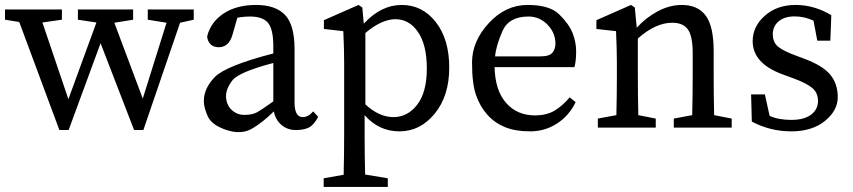

<svg xmlns="http://www.w3.org/2000/svg" viewBox="-20 -511 3415 769"><path d="M0 -473.1H228V-432.1L149.9 -420.9L253.9 -113.8L366.2 -420.9L292 -432.1V-473.1H513.2V-432.1L438 -419.9L551.8 -116.2L647 -419.9L571.8 -432.1V-473.1H755.9V-432.1L701.2 -419.9L554.2 9.8H517.1L382.8 -337.9L254.9 9.8H217.8L57.1 -422.9L0 -432.1Z M1192.4 -42Q1215.3 -42 1234.4 -64.9L1254.4 -43Q1237.3 -10.7 1217.5 -0.5Q1197.8 9.8 1164.6 9.8Q1131.3 9.8 1107.4 -10.5Q1083.5 -30.8 1076.7 -64.9Q1033.2 -21.5 990 3.9Q946.8 29.3 887.5 9.8Q828.1 -9.8 812.3 -44.9Q796.4 -80.1 796.4 -106Q796.4 -157.2 840.3 -202.4Q884.3 -247.6 1074.7 -296.9V-324.2Q1074.7 -393.6 1053.7 -419.2Q1032.7 -444.8 981.4 -444.8Q955.1 -444.8 930.7 -439.9L910.6 -370.1Q896.5 -322.3 856.4 -321.8Q835.4 -321.8 823.5 -333.5Q811.5 -345.2 809.6 -365.2Q823.7 -422.4 875.5 -456.8Q927.2 -491.2 1005.4 -491.2Q1083.5 -491.2 1121.6 -451.2Q1159.7 -411.1 1159.7 -314.9V-101.1Q1159.7 -42 1192.4 -42ZM904.3 -74.2Q927.2 -50.8 958.5 -50.8Q989.7 -50.8 1008.8 -61Q1027.8 -71.3 1074.7 -105V-258.8Q936.5 -222.2 910.9 -189.2Q885.3 -156.2 885.3 -126Q885.3 -95.7 904.3 -74.2Z M1440.4 27.8Q1440.4 107.9 1442.4 188L1533.2 203.1V237.8H1276.4V203.1L1356.4 189Q1358.4 106.9 1358.4 27.8V-261.2Q1358.4 -315.4 1355 -386.2L1277.3 -395V-430.2L1416 -491.2L1431.2 -481L1437 -416Q1505.9 -491.2 1588.9 -491.2Q1671.9 -491.2 1725.6 -422.4Q1779.3 -353.5 1779.3 -240.2Q1779.3 -127 1721.2 -55.9Q1663.1 15.1 1580.1 15.1Q1497.1 15.1 1440.4 -49.8ZM1443.4 -378.9V-92.8Q1498.5 -42 1555.7 -42Q1612.8 -42 1651.1 -91.8Q1689.5 -141.6 1689.5 -236.3Q1689.5 -331.1 1654.3 -382.6Q1619.1 -434.1 1564 -434.1Q1508.8 -434.1 1443.4 -378.9Z M2280.8 -242.2H1960.9Q1962.9 -149.4 2006.8 -99.1Q2050.8 -48.8 2122.6 -48.8Q2170.4 -48.8 2202.6 -68.8Q2234.9 -88.9 2261.7 -121.1L2285.6 -102.1Q2259.8 -47.9 2211.2 -16.4Q2162.6 15.1 2103 15.1Q2043.5 15.1 2002.2 -2Q1960.9 -19 1931.9 -51.5Q1902.8 -84 1886.7 -129.9Q1870.6 -175.8 1870.6 -260.7Q1870.6 -345.7 1937.7 -418.5Q2004.9 -491.2 2093.3 -491.2Q2181.6 -491.2 2220.2 -453.1Q2258.8 -415 2273.2 -378.9Q2287.6 -342.8 2287.6 -305.2Q2287.6 -267.6 2280.8 -242.2ZM2144.5 -285.2Q2180.7 -285.2 2192.6 -300Q2204.6 -314.9 2204.6 -336.4Q2204.6 -379.4 2172.9 -412.1Q2141.1 -444.8 2096.7 -444.8Q2018.1 -444.8 1992.4 -386.5Q1966.8 -328.1 1962.9 -285.2Z M2672.4 -419.9Q2606 -419.9 2534.7 -356.9V-210Q2534.7 -126 2536.6 -49.8L2606.4 -36.1V0H2374.5V-36.1L2448.7 -49.8Q2450.7 -126 2450.7 -210V-261.2Q2450.7 -315.4 2447.3 -386.2L2368.7 -395V-430.2L2507.3 -491.2L2522.5 -481L2530.3 -399.9Q2567.4 -440.9 2615 -466.1Q2662.6 -491.2 2710.4 -491.2Q2775.4 -491.2 2806.9 -448Q2838.4 -404.8 2838.4 -306.2V-210Q2838.4 -126 2840.3 -49.8L2910.6 -36.1V0H2678.7V-36.1L2752.4 -49.8Q2754.4 -124 2754.4 -210V-297.9Q2754.4 -365.7 2735.4 -392.8Q2716.3 -419.9 2672.4 -419.9Z M3168.5 -288.1 3198.2 -276.9Q3274.4 -249 3304.9 -212.4Q3335.4 -175.8 3335.4 -122.1Q3335.4 -68.4 3284.2 -26.6Q3232.9 15.1 3148.9 15.1Q3065.4 15.1 2991.2 -23.9L2988.3 -132.8H3043.5L3062.5 -46.9Q3097.7 -30.8 3149.4 -30.8Q3201.2 -30.8 3228.8 -52Q3256.3 -73.2 3256.3 -106.4Q3256.3 -139.6 3232.9 -158.9Q3209.5 -178.2 3161.6 -195.8L3115.2 -212.9Q2994.6 -256.8 2994.6 -346.2Q2994.6 -404.8 3043.2 -448Q3091.8 -491.2 3166.5 -491.2Q3241.2 -491.2 3309.6 -450.2L3305.7 -348.1H3253.4L3238.3 -428.2Q3202.1 -445.3 3162.1 -445.3Q3122.1 -445.3 3098.6 -425.5Q3075.2 -405.8 3075.2 -374Q3075.2 -342.3 3095.7 -324.7Q3116.2 -307.1 3168.5 -288.1Z"/></svg>

Font: SourceSerifPro-Regular
Style: Regular
Weight: 400
Designer: Frank Grießhammer
Foundry: Adobe Systems Incorporated
Version: Version 1.014;PS Version 1.0;hotconv 1.0.73;makeotf.lib2.5.5